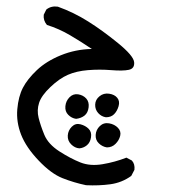

<svg xmlns="http://www.w3.org/2000/svg" viewBox="-20 -243 540 585"><path d="M242.2 321.3Q205.1 313.5 170.4 299.8Q135.7 286.1 97.7 246.1Q59.6 206.1 44.4 167.5Q29.3 128.9 32.7 89.8Q36.1 50.8 49.8 24.4Q63.5 -2 92.3 -29.3Q121.1 -56.6 165.5 -74.7Q210 -92.8 259.8 -93.8Q226.6 -116.2 193.4 -135.7Q160.2 -155.3 123 -167Q111.3 -180.7 113.3 -198.2L121.1 -213.9Q135.7 -225.6 156.2 -222.7Q205.1 -205.1 248.5 -177.7Q292 -150.4 339.4 -111.8Q386.7 -73.2 388.7 -53.7Q390.6 -34.2 372.6 -30.3Q354.5 -26.4 318.8 -29.3Q283.2 -32.2 248 -29.3Q212.9 -26.4 187 -15.1Q161.1 -3.9 133.8 22Q106.4 47.9 99.1 70.3Q91.8 92.8 97.7 116.2Q103.5 139.6 115.2 168Q127 196.3 161.1 218.3Q195.3 240.2 225.1 252Q254.9 263.7 292.5 257.3Q330.1 251 365.2 237.3L381.8 246.1Q391.6 256.8 389.6 274.4L379.9 293Q351.6 313.5 316.4 318.4Q281.2 323.2 242.2 321.3ZM221.7 209Q208 208 196.8 196.8Q185.5 185.5 186.5 169.9Q187.5 154.3 198.7 143.1Q210 131.8 225.1 135.7Q240.2 139.6 250 149.4Q259.8 159.2 257.3 175.3Q254.9 191.4 244.6 199.7Q234.4 208 221.7 209ZM305.7 206.1Q292 204.1 281.2 193.8Q270.5 183.6 271.5 168Q272.5 152.3 284.2 141.1Q295.9 129.9 312.5 132.8Q329.1 135.7 339.4 146.5Q349.6 157.2 346.2 170.9Q342.8 184.6 332 195.3Q321.3 206.1 305.7 206.1ZM211.9 119.1Q198.2 117.2 188 106.9Q177.7 96.7 179.2 80.6Q180.7 64.5 191.9 53.2Q203.1 42 218.3 44.4Q233.4 46.9 242.7 57.1Q252 67.4 250 84Q248 100.6 237.8 108.9Q227.5 117.2 211.9 119.1ZM302.7 114.3Q289.1 112.3 279.3 101.6Q269.5 90.8 270 75.7Q270.5 60.5 283.2 50.3Q295.9 40 312.5 42.5Q329.1 44.9 337.4 55.2Q345.7 65.4 341.3 80.6Q336.9 95.7 327.6 105Q318.4 114.3 302.7 114.3Z"/></svg>

Font: NaikaiFont
Style: Regular
Weight: 400
Version: Version 1.67